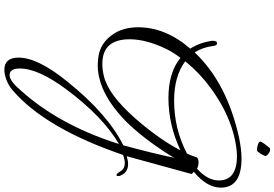

<svg xmlns="http://www.w3.org/2000/svg" viewBox="-209 -605 1258 880"><g transform="rotate(90 420.0 -165.0)"><path d="M300 444Q244 444 244 379Q244 290 355 154Q504 -31 646 -101Q651 -120 659.5 -151.5Q668 -183 679 -228Q700 -315 703 -336Q700 -324 646 -246Q609 -194 571.5 -151Q534 -108 495 -76Q385 16 278 16Q267 16 256 15Q245 14 234 12Q179 2 142 -47Q105 -96 105 -169Q105 -295 203 -408Q175 -452 167 -507V-512Q167 -531 179 -531Q189 -531 191 -511Q197 -465 220 -428Q359 -576 612 -632Q638 -637 661.5 -640Q685 -643 706 -643Q840 -643 840 -548Q840 -484 767 -424Q769 -422 773.5 -419Q778 -416 777 -412L696 -117Q716 -123 732 -123Q766 -123 781 -96Q787 -86 787 -77Q787 -70 783 -70Q776 -70 767 -85Q755 -108 727 -108Q712 -108 690 -100Q569 255 394 406Q372 425 346 434.5Q320 444 300 444ZM441 -334Q571 -334 684 -393Q696 -419 699 -432Q702 -446 724 -446Q740 -446 753 -439Q807 -487 807 -539Q807 -622 695 -622Q676 -622 655.5 -619Q635 -616 612 -611Q509 -587 411 -521Q323 -462 261 -385Q329 -334 441 -334ZM273 -5Q300 -5 328 -12Q412 -31 521 -154Q565 -204 602.5 -256Q640 -308 669 -363Q552 -308 430 -308Q313 -308 245 -363Q233 -347 222.5 -330.5Q212 -314 204 -297Q160 -206 160 -130Q160 -5 273 -5ZM324 420Q345 420 374 391Q549 208 640 -81Q516 -9 391 158Q294 288 294 373Q294 420 324 420ZM670 -714Q658 -713 643 -718Q628 -723 629 -730Q632 -738 640 -749Q654 -766 656.5 -770Q659 -774 666 -774Q680 -774 694 -757Q694 -756 694.5 -755.5Q695 -755 695 -754Q695 -748 686 -733Q674 -714 670 -714Z"/></g></svg>

Font: Ephesis
Style: Regular
Weight: 400
Designer: Robert E. Leuschke
Foundry: Robert E. Leuschke
Version: Version 1.010; ttfautohint (v1.8.3)